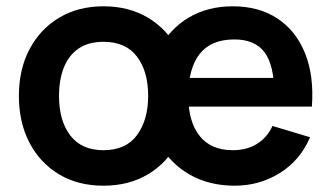

<svg xmlns="http://www.w3.org/2000/svg" viewBox="-20 -575 1053 610"><path d="M726.2 15Q644.2 15 582.3 -20.5Q520.4 -56.1 485.6 -119Q450.8 -182 450.8 -264.2Q450.8 -352.7 485 -417.9Q519.1 -483.2 579.5 -519.1Q640 -555 719.5 -555Q803.2 -555 862 -515.8Q920.8 -476.7 949.4 -405.2Q978 -333.7 970.9 -236.3H851.3V-280.3Q850.8 -368.5 820.3 -409.1Q789.8 -449.7 724.5 -449.7Q650.6 -449.7 614.5 -403.8Q578.3 -358 578.3 -270Q578.3 -187.8 614.5 -142.8Q650.6 -97.8 719.5 -97.8Q764 -97.8 796.2 -117.7Q828.3 -137.5 845.8 -174.8L965 -139Q934.1 -65.8 869.2 -25.4Q804.3 15 726.2 15ZM540.3 -236.3V-327.5H912V-236.3ZM308.7 15Q227.4 15 167 -21.5Q106.6 -58 73.3 -122.3Q40 -186.6 40 -270.2Q40 -354.8 74 -419Q108 -483.2 168.5 -519.1Q228.9 -555 308.7 -555Q390 -555 450.6 -518.5Q511.2 -482.1 544.7 -417.9Q578.2 -353.7 578.2 -270.2Q578.2 -185.9 544.5 -121.7Q510.8 -57.4 450.1 -21.2Q389.4 15 308.7 15ZM308.7 -97.8Q380.2 -97.8 415.5 -146Q450.7 -194.2 450.7 -270.2Q450.7 -348.6 415 -395.4Q379.3 -442.2 308.7 -442.2Q260.2 -442.2 229 -420.3Q197.8 -398.5 182.6 -359.8Q167.5 -321.2 167.5 -270.2Q167.5 -191.4 203.3 -144.6Q239.2 -97.8 308.7 -97.8Z"/></svg>

Font: Manrope ExtraLight
Style: Regular
Weight: 200
Designer: Mikhail Sharanda
Foundry: Mikhail Sharanda
Version: Version 4.505